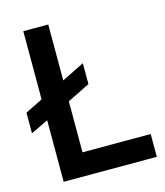

<svg xmlns="http://www.w3.org/2000/svg" viewBox="-106 -781 742 862"><g transform="rotate(-15 265.0 -350.0)"><path d="M83 0V-286L2 -247V-343L83 -383V-700H199V-440L304 -492V-395L199 -343V-106H516V0Z"/></g></svg>

Font: Figtree SemiBold
Style: Regular
Weight: 600
Designer: Erik Kennedy
Foundry: Erik Kennedy
Version: Version 2.001; ttfautohint (v1.8.4.7-5d5b);gftools[0.9.27]